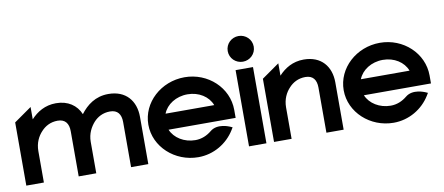

<svg xmlns="http://www.w3.org/2000/svg" viewBox="-61 -876 2587 1119"><g transform="rotate(-10 1232.0 -316.5)"><path d="M19 0H123V-186C123 -234 142 -272 167 -298C189 -322 221 -341 264 -341C309 -341 329 -313 329 -267V0H433V-186C433 -235 454 -272 477 -298C499 -322 531 -341 574 -341C619 -341 639 -313 639 -267V0H741V-280C741 -374 686 -443 582 -443C505 -443 453 -402 416 -353C393 -408 343 -443 272 -443C207 -443 159 -413 123 -374V-447L19 -374Z M781 -226C781 -95 897 11 1036 11C1127 11 1208 -38 1253 -111L1262 -126L1246 -133C1245 -133 1177 -164 1132 -126C1105 -104 1073 -90 1036 -90C970 -90 913 -126 892 -177H1289V-224C1289 -356 1175 -462 1036 -462C897 -462 781 -357 781 -226ZM891 -272C911 -324 968 -361 1036 -361C1103 -361 1159 -325 1179 -272Z M1311 -568C1311 -525 1346 -492 1388 -492C1430 -492 1465 -525 1465 -568C1465 -611 1430 -644 1388 -644C1346 -644 1311 -611 1311 -568ZM1337 0H1440V-451H1337Z M1485 0H1589V-186C1589 -234 1608 -272 1633 -298C1655 -322 1687 -341 1730 -341C1775 -341 1795 -313 1795 -267V0H1897V-280C1897 -374 1842 -443 1738 -443C1673 -443 1625 -413 1589 -374V-447L1485 -374Z M1937 -226C1937 -95 2053 11 2192 11C2283 11 2364 -38 2409 -111L2418 -126L2402 -133C2401 -133 2333 -164 2288 -126C2261 -104 2229 -90 2192 -90C2126 -90 2069 -126 2048 -177H2445V-224C2445 -356 2331 -462 2192 -462C2053 -462 1937 -357 1937 -226ZM2047 -272C2067 -324 2124 -361 2192 -361C2259 -361 2315 -325 2335 -272Z"/></g></svg>

Font: Charger Sport
Style: Blk
Weight: 900
Designer: Jasper
Foundry: Cannot Into Space Fonts
Version: Version 1.1